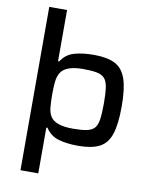

<svg xmlns="http://www.w3.org/2000/svg" viewBox="-100 -817 873 1094"><g transform="rotate(10 336.5 -270.5)"><path d="M95 202V-743H198V-447H205Q232 -490 280 -504Q328 -518 394 -518Q471 -518 516 -495Q561 -472 580.5 -415Q600 -358 600 -256Q600 -153 581 -95.5Q562 -38 517 -15Q472 8 394 8Q328 8 280 -6Q232 -20 205 -63H198V202ZM347 -83Q397 -83 427 -89Q457 -95 472 -112Q487 -129 492 -163.5Q497 -198 497 -255Q497 -312 492 -346.5Q487 -381 472 -398.5Q457 -416 427 -422Q397 -428 347 -428Q243 -428 216 -378Q204 -357 201 -325.5Q198 -294 198 -255Q198 -212 201 -181Q204 -150 216 -130Q243 -83 347 -83Z"/></g></svg>

Font: Saira Expanded Medium
Style: Regular
Weight: 500
Width: 7
Designer: Hector Gatti with collaboration of the Omnibus-Type team
Foundry: Omnibus-Type
Version: Version 1.100; ttfautohint (v1.8.3)